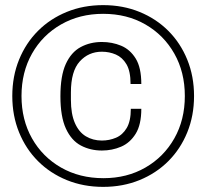

<svg xmlns="http://www.w3.org/2000/svg" viewBox="-20 -718 778 750"><path d="M383 12Q306 12 241 -14.5Q176 -41 128.5 -88.5Q81 -136 54.5 -201Q28 -266 28 -343Q28 -420 54.5 -485Q81 -550 128.5 -597.5Q176 -645 241 -671.5Q306 -698 383 -698Q460 -698 525 -671.5Q590 -645 637.5 -597.5Q685 -550 711.5 -485Q738 -420 738 -343Q738 -266 711.5 -201Q685 -136 637.5 -88.5Q590 -41 525 -14.5Q460 12 383 12ZM378 -130Q333 -130 296 -149.5Q259 -169 237.5 -215.5Q216 -262 216 -342Q216 -422 237 -468Q258 -514 295 -534Q332 -554 378 -554Q418 -554 453 -539.5Q488 -525 510 -489.5Q532 -454 532 -390H490Q490 -440 474 -467Q458 -494 432.5 -505Q407 -516 378 -516Q326 -516 291.5 -478Q257 -440 257 -357V-328Q257 -273 272.5 -237.5Q288 -202 315.5 -185.5Q343 -169 378 -169Q407 -169 433 -180Q459 -191 475 -218Q491 -245 491 -293H532Q532 -231 510 -195.5Q488 -160 453 -145Q418 -130 378 -130ZM384 -22Q476 -22 548 -63.5Q620 -105 661 -177.5Q702 -250 702 -343Q702 -436 661 -508.5Q620 -581 548 -622.5Q476 -664 383 -664Q291 -664 218.5 -622.5Q146 -581 105 -508.5Q64 -436 64 -343Q64 -250 105 -177.5Q146 -105 218.5 -63.5Q291 -22 384 -22Z"/></svg>

Font: Archivo SemiBold Thin
Style: Italic
Weight: 250
Italic angle: -10°
Version: Version 2.001